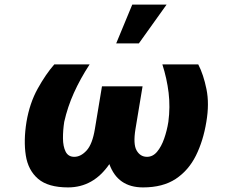

<svg xmlns="http://www.w3.org/2000/svg" viewBox="-20 -810 1017 840"><path d="M690.3 -528.4H847.3Q870.4 -483.7 883.3 -419.9Q896.3 -356.2 882.8 -277Q869.3 -194.2 837.2 -129.4Q805 -64.6 748.8 -27.3Q692.5 9.9 605.8 9.9Q495 9.9 458.5 -92Q388.5 9.9 277.7 9.9Q190.7 9.9 146.8 -27.5Q103 -65 92.9 -130Q82.7 -195 95.9 -277Q109.7 -358.7 144.9 -422.1Q180 -485.4 217.7 -528.4H372.2Q331 -465.2 303.3 -403.6Q275.6 -342 261 -277Q255.3 -240.1 255.5 -204.9Q255.7 -169.7 267 -146.8Q278.4 -123.9 305 -123.9Q333.5 -123.9 358.8 -151.5Q384.2 -179 395.2 -246.1L426.1 -432.2H603.7L572.8 -246.1Q561.8 -179 577.8 -151.5Q593.8 -123.9 623.2 -123.9Q648.8 -123.9 667.4 -146.3Q686.1 -168.7 698.3 -203.8Q710.6 -239 716.6 -277Q725.1 -342 717.7 -404.1Q710.2 -466.3 690.3 -528.4ZM488.3 -620 558.6 -789.8H708.8L587.4 -620Z"/></svg>

Font: Inter UI Extra Bold
Style: Italic
Weight: 800
Italic angle: 9.39999°
Designer: Rasmus Andersson
Foundry: rsms
Version: 3.2;8d6f07862